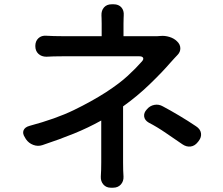

<svg xmlns="http://www.w3.org/2000/svg" viewBox="-20 -828 1040 897"><path d="M904 -164Q890 -146 870.5 -143.5Q851 -141 832 -154Q798 -177 756 -206Q714 -235 675 -255Q656 -266 653.5 -283.5Q651 -301 666 -317Q680 -334 701 -338Q722 -342 741 -331Q775 -313 817 -288Q859 -263 896 -238Q916 -225 919 -206Q922 -187 908 -169ZM807 -635Q822 -621 822.5 -603Q823 -585 809 -571Q799 -561 794 -555Q789 -549 775 -534Q737 -490 679 -434Q621 -378 555 -331V-69Q555 -51 555.5 -32.5Q556 -14 557 -3Q558 19 544.5 34Q531 49 508 49H498Q476 49 463 34Q450 19 451 -3Q452 -16 452.5 -34.5Q453 -53 453 -69V-265Q392 -231 325.5 -204Q259 -177 178 -150Q157 -143 135.5 -151Q114 -159 101 -178L97 -185Q84 -204 90 -219Q96 -234 118 -240Q241 -273 324.5 -313.5Q408 -354 475 -397Q538 -438 577 -474Q616 -510 643 -541Q652 -551 648.5 -558Q645 -565 631 -565Q604 -565 564 -565Q524 -565 478.5 -565Q433 -565 390.5 -565Q348 -565 316 -565Q284 -565 271 -565Q252 -565 230 -564.5Q208 -564 197 -563Q174 -563 159.5 -576.5Q145 -590 145 -613Q145 -636 159.5 -649.5Q174 -663 197 -661Q210 -660 232 -659.5Q254 -659 269 -659H455V-718Q455 -741 454.5 -744Q454 -747 454 -755Q453 -779 466 -793.5Q479 -808 502 -808H511Q534 -808 547 -793.5Q560 -779 558 -755Q558 -746 557.5 -743Q557 -740 557 -718V-659H703Q708 -659 715.5 -659Q723 -659 730 -660Q750 -662 771.5 -655.5Q793 -649 807 -635Z"/></svg>

Font: Chiron GoRound TC M
Style: Regular
Weight: 500
Designer: Ryoko NISHIZUKA 西塚涼子 (kana, bopomofo & ideographs); Paul D. Hunt (Latin, Greek & Cyrillic); Sandoll Communications 산돌커뮤니
Foundry: Adobe
Version: Version 1.000;hotconv 1.1.1;makeotfexe 2.6.0